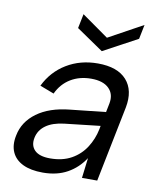

<svg xmlns="http://www.w3.org/2000/svg" viewBox="-81 -773 691 843"><g transform="rotate(10 264.0 -351.0)"><path d="M341 0 352 -90Q322 -44 276 -18.5Q230 7 167 7Q113 7 78 -10Q43 -27 29 -58.5Q15 -90 24 -133Q36 -196 91.5 -236.5Q147 -277 237 -286L395 -303L403 -343Q411 -385 385 -410.5Q359 -436 306 -436Q254 -436 214.5 -412Q175 -388 154 -343L91 -367Q123 -433 184 -470Q245 -507 323 -507Q411 -507 451.5 -461.5Q492 -416 477 -338L409 0ZM382 -239 223 -221Q172 -215 142 -193.5Q112 -172 105 -137Q98 -102 119 -81Q140 -60 188 -60Q243 -60 282.5 -82Q322 -104 346 -141.5Q370 -179 379 -223ZM495 -709 482 -645 330 -563 210 -645 223 -709 342 -625Z"/></g></svg>

Font: Albert Sans
Style: Italic
Weight: 400
Italic angle: -11.25°
Designer: Andreas Rasmussen
Foundry: a.Foundry
Version: Version 1.025